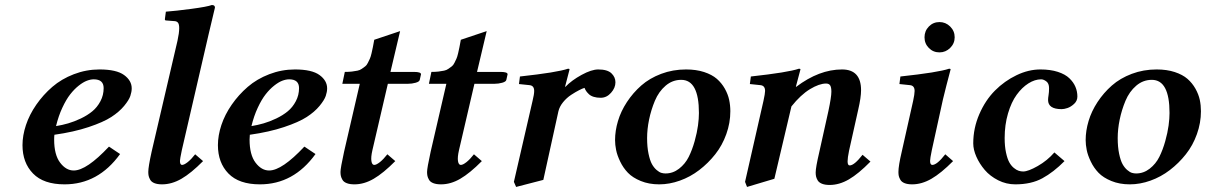

<svg xmlns="http://www.w3.org/2000/svg" viewBox="-20 -718 4761 758"><path d="M389.2 -370.1Q389.2 -404.8 350.1 -404.8Q337.4 -404.8 322.8 -399.2Q308.1 -393.6 290.8 -379.9Q273.4 -366.2 257.3 -345.7Q241.2 -325.2 226.1 -292.7Q210.9 -260.3 201.2 -220.2Q225.6 -224.1 249.3 -231Q272.9 -237.8 299.1 -250.2Q325.2 -262.7 344.5 -278.6Q363.8 -294.4 376.5 -318.4Q389.2 -342.3 389.2 -370.1ZM500 -369.1Q500 -355.5 494.6 -339.4Q489.3 -323.2 470 -299.8Q450.7 -276.4 419.4 -256.1Q388.2 -235.8 329.8 -216.3Q271.5 -196.8 194.8 -186Q193.8 -178.2 193.8 -167Q193.8 -106.9 217.3 -75.9Q240.7 -44.9 271 -44.9Q321.8 -44.9 410.2 -139.2L454.1 -109.9Q367.7 9.8 234.9 9.8Q151.9 9.8 110.4 -33Q68.8 -75.7 68.8 -145Q68.8 -183.1 82.5 -224.4Q96.2 -265.6 123.3 -304.7Q150.4 -343.8 186.5 -375Q222.7 -406.2 271.5 -425Q320.3 -443.8 373 -443.8Q439.5 -443.8 469.7 -421.9Q500 -399.9 500 -369.1Z M803.7 -583 697.8 -125Q690.4 -89.4 690.4 -83Q690.4 -66.9 698.7 -66.9Q707 -66.9 721.2 -78.1Q735.4 -89.4 750.5 -108.9L781.7 -82Q734.4 -34.2 696.3 -12.2Q658.2 9.8 619.6 9.8Q601.6 9.8 589.8 5.1Q578.1 0.5 573.2 -8.1Q568.4 -16.6 566.9 -23.4Q565.4 -30.3 565.4 -39.1Q565.4 -59.1 578.6 -119.1L680.7 -557.1Q687.5 -587.9 687.5 -606.9Q687.5 -622.6 682.4 -628.7Q677.2 -634.8 666.5 -634.8L635.7 -637.2Q630.9 -637.2 630.9 -642.1L634.8 -671.9Q673.8 -674.8 736.1 -683.1Q798.3 -691.4 816.4 -698.2Q828.6 -698.2 828.6 -688Z M1160.6 -370.1Q1160.6 -404.8 1121.6 -404.8Q1108.9 -404.8 1094.2 -399.2Q1079.6 -393.6 1062.3 -379.9Q1044.9 -366.2 1028.8 -345.7Q1012.7 -325.2 997.6 -292.7Q982.4 -260.3 972.7 -220.2Q997.1 -224.1 1020.8 -231Q1044.4 -237.8 1070.6 -250.2Q1096.7 -262.7 1116 -278.6Q1135.3 -294.4 1147.9 -318.4Q1160.6 -342.3 1160.6 -370.1ZM1271.5 -369.1Q1271.5 -355.5 1266.1 -339.4Q1260.7 -323.2 1241.5 -299.8Q1222.2 -276.4 1190.9 -256.1Q1159.7 -235.8 1101.3 -216.3Q1043 -196.8 966.3 -186Q965.3 -178.2 965.3 -167Q965.3 -106.9 988.8 -75.9Q1012.2 -44.9 1042.5 -44.9Q1093.3 -44.9 1181.6 -139.2L1225.6 -109.9Q1139.2 9.8 1006.3 9.8Q923.3 9.8 881.8 -33Q840.3 -75.7 840.3 -145Q840.3 -183.1 854 -224.4Q867.7 -265.6 894.8 -304.7Q921.9 -343.8 958 -375Q994.1 -406.2 1043 -425Q1091.8 -443.8 1144.5 -443.8Q1210.9 -443.8 1241.2 -421.9Q1271.5 -399.9 1271.5 -369.1Z M1338.4 -119.1 1400.4 -387.2H1331.5L1341.3 -434.1Q1356.9 -434.1 1369.1 -435.5Q1381.3 -437 1391.1 -439Q1400.9 -440.9 1408.4 -446.3Q1416 -451.7 1421.9 -456.1Q1427.7 -460.4 1432.4 -470Q1437 -479.5 1440.2 -486.3Q1443.4 -493.2 1446.8 -507.6Q1450.2 -522 1452.1 -532Q1454.1 -542 1457.5 -561L1559.6 -595.2L1521.5 -434.1H1614.3Q1642.1 -434.1 1642.1 -424.8L1637.2 -402.8Q1635.7 -395.5 1621.1 -391.4Q1606.4 -387.2 1590.3 -387.2H1511.2L1450.2 -125Q1443.8 -97.2 1446.3 -82Q1448.7 -66.9 1457.5 -66.9Q1465.8 -66.9 1480 -78.1Q1494.1 -89.4 1509.3 -108.9L1540.5 -82Q1493.2 -34.2 1455.3 -12.2Q1417.5 9.8 1379.4 9.8Q1360.8 9.8 1348.9 5.1Q1336.9 0.5 1332 -8.1Q1327.1 -16.6 1325.7 -23.4Q1324.2 -30.3 1324.2 -39.1Q1324.2 -54.2 1338.4 -119.1Z M1680.2 -119.1 1742.2 -387.2H1673.3L1683.1 -434.1Q1698.7 -434.1 1710.9 -435.5Q1723.1 -437 1732.9 -439Q1742.7 -440.9 1750.2 -446.3Q1757.8 -451.7 1763.7 -456.1Q1769.5 -460.4 1774.2 -470Q1778.8 -479.5 1782 -486.3Q1785.2 -493.2 1788.6 -507.6Q1792 -522 1793.9 -532Q1795.9 -542 1799.3 -561L1901.4 -595.2L1863.3 -434.1H1956.1Q1983.9 -434.1 1983.9 -424.8L1979 -402.8Q1977.5 -395.5 1962.9 -391.4Q1948.2 -387.2 1932.1 -387.2H1853L1792 -125Q1785.6 -97.2 1788.1 -82Q1790.5 -66.9 1799.3 -66.9Q1807.6 -66.9 1821.8 -78.1Q1835.9 -89.4 1851.1 -108.9L1882.3 -82Q1835 -34.2 1797.1 -12.2Q1759.3 9.8 1721.2 9.8Q1702.6 9.8 1690.7 5.1Q1678.7 0.5 1673.8 -8.1Q1668.9 -16.6 1667.5 -23.4Q1666 -30.3 1666 -39.1Q1666 -54.2 1680.2 -119.1Z M2211.9 -375Q2236.8 -400.9 2276.1 -422.4Q2315.4 -443.8 2341.8 -443.8Q2377.9 -443.8 2393.8 -428.7Q2409.7 -413.6 2409.7 -393.1Q2409.7 -371.1 2392.3 -351.6Q2375 -332 2351.6 -332Q2335.9 -332 2324 -335.7Q2312 -339.4 2304.9 -346.2Q2297.9 -353 2294.2 -358.4Q2290.5 -363.8 2287.6 -371.1Q2279.3 -368.7 2265.9 -361.8Q2252.4 -355 2234.9 -343.5Q2217.3 -332 2203.1 -314.7Q2189 -297.4 2184.6 -278.8L2125 -7.8L2017.6 20L2008.8 0L2082.5 -319.8Q2088.9 -345.7 2088.9 -358.9Q2088.9 -379.9 2070.8 -381.8L2028.8 -386.2L2032.7 -416Q2180.2 -432.1 2222.7 -446.8Q2228.5 -446.8 2228.5 -443.8L2210.9 -376Z M2607.4 -33.2Q2636.7 -33.2 2660.9 -52Q2685.1 -70.8 2699 -98.6Q2712.9 -126.5 2722.4 -160.6Q2731.9 -194.8 2735.6 -222.4Q2739.3 -250 2739.3 -272Q2739.3 -402.8 2669.4 -402.8Q2634.8 -402.8 2607.7 -379.6Q2580.6 -356.4 2565.4 -320.1Q2550.3 -283.7 2542.5 -245.8Q2534.7 -208 2534.7 -172.9Q2534.7 -137.7 2540.3 -111.1Q2545.9 -84.5 2553.7 -70.3Q2561.5 -56.2 2572 -47.1Q2582.5 -38.1 2590.8 -35.6Q2599.1 -33.2 2607.4 -33.2ZM2408.2 -165Q2408.2 -201.7 2419.7 -240.2Q2431.2 -278.8 2455.1 -315.2Q2479 -351.6 2511.7 -380.4Q2544.4 -409.2 2590.3 -426.5Q2636.2 -443.8 2688.5 -443.8Q2728.5 -443.8 2759.8 -433.6Q2791 -423.3 2810.1 -406.7Q2829.1 -390.1 2841.6 -367.9Q2854 -345.7 2858.6 -324Q2863.3 -302.2 2863.3 -278.8Q2863.3 -232.9 2847.4 -188.5Q2831.5 -144 2803.7 -108.9Q2775.9 -73.7 2740.5 -46.6Q2705.1 -19.5 2664.1 -4.9Q2623 9.8 2582.5 9.8Q2542 9.8 2509.8 -3.4Q2477.5 -16.6 2459 -35.9Q2440.4 -55.2 2428.5 -80.1Q2416.5 -105 2412.4 -125.7Q2408.2 -146.5 2408.2 -165Z M3123 -375Q3213.9 -443.8 3304.2 -443.8Q3379.4 -443.8 3379.4 -361.8Q3379.4 -333.5 3368.2 -285.2L3332 -123Q3326.2 -94.7 3326.2 -81.1Q3326.2 -64.9 3334.5 -64.9Q3352.5 -64.9 3385.3 -106.9L3416.5 -80.1Q3369.1 -31.7 3331.3 -9.8Q3293.5 12.2 3255.4 12.2Q3236.8 12.2 3224.9 7.3Q3212.9 2.4 3208 -6.1Q3203.1 -14.6 3201.7 -21.5Q3200.2 -28.3 3200.2 -37.1Q3200.2 -56.6 3214.4 -117.2L3250.5 -279.8Q3262.2 -335 3262.2 -356Q3262.2 -373 3257.6 -380.6Q3252.9 -388.2 3241.2 -388.2Q3214.4 -388.2 3177.7 -366Q3141.1 -343.8 3104.5 -297.9L3037.1 -12.2L2929.2 20L2921.4 0L2994.1 -319.8Q3000.5 -349.1 3000.5 -358.9Q3000.5 -379.9 2982.4 -381.8L2940.4 -386.2L2944.3 -416Q3091.3 -432.1 3134.3 -446.8Q3140.1 -446.8 3140.1 -443.8L3122.1 -376Z M3689 -630.9Q3713.4 -630.9 3731.2 -613.3Q3749 -595.7 3749 -570.8Q3749 -546.4 3731.2 -528.8Q3713.4 -511.2 3689 -511.2Q3664.1 -511.2 3647 -528.6Q3629.9 -545.9 3629.9 -570.8Q3629.9 -595.7 3647 -613.3Q3664.1 -630.9 3689 -630.9ZM3702.6 -325.2 3658.7 -125Q3651.9 -91.8 3651.9 -83Q3651.9 -66.9 3660.6 -66.9Q3679.2 -66.9 3711.9 -108.9L3742.7 -82Q3695.3 -34.2 3657.2 -12.2Q3619.1 9.8 3581.1 9.8Q3563 9.8 3551.3 5.1Q3539.6 0.5 3534.7 -8.1Q3529.8 -16.6 3528.3 -23.4Q3526.9 -30.3 3526.9 -39.1Q3526.9 -63 3540 -119.1L3585 -319.8Q3590.8 -346.7 3590.8 -358.9Q3590.8 -379.9 3572.8 -381.8L3530.8 -386.2L3534.7 -416Q3684.6 -432.1 3727.1 -446.8Q3732.9 -446.8 3732.9 -443.8Q3714.8 -376 3702.6 -325.2Z M3988.3 9.8Q3952.6 9.8 3920.7 -6.3Q3888.7 -22.5 3867.7 -47.1Q3846.7 -71.8 3834.5 -99.6Q3822.3 -127.4 3822.3 -151.9Q3822.3 -211.9 3846.2 -267.1Q3870.1 -322.3 3908 -360.4Q3945.8 -398.4 3993.2 -421.1Q4040.5 -443.8 4087.4 -443.8Q4127 -443.8 4156.2 -434.3Q4185.5 -424.8 4201.9 -408.9Q4218.3 -393.1 4225.8 -375Q4233.4 -356.9 4233.4 -336.9Q4233.4 -319.8 4220.5 -307.9Q4207.5 -295.9 4194.3 -291.5Q4181.2 -287.1 4171.4 -287.1Q4117.7 -287.1 4117.7 -323.2Q4117.7 -331.1 4119.6 -342.3Q4121.6 -353.5 4121.6 -370.1Q4121.6 -388.7 4110.8 -396.7Q4100.1 -404.8 4090.3 -404.8Q4065.4 -404.8 4040 -388.7Q4014.6 -372.6 3993.7 -343.8Q3972.7 -314.9 3959.5 -270Q3946.3 -225.1 3946.3 -172.9Q3946.3 -140.1 3951.7 -115.5Q3957 -90.8 3964.6 -77.1Q3972.2 -63.5 3982.7 -54.9Q3993.2 -46.4 4002 -43.7Q4010.7 -41 4019.5 -41Q4039.1 -41 4076.9 -62.5Q4114.7 -84 4142.6 -116.2L4182.6 -82Q4139.2 -38.1 4095.2 -14.2Q4051.3 9.8 3988.3 9.8Z M4465.3 -33.2Q4494.6 -33.2 4518.8 -52Q4543 -70.8 4556.9 -98.6Q4570.8 -126.5 4580.3 -160.6Q4589.8 -194.8 4593.5 -222.4Q4597.2 -250 4597.2 -272Q4597.2 -402.8 4527.3 -402.8Q4492.7 -402.8 4465.6 -379.6Q4438.5 -356.4 4423.3 -320.1Q4408.2 -283.7 4400.4 -245.8Q4392.6 -208 4392.6 -172.9Q4392.6 -137.7 4398.2 -111.1Q4403.8 -84.5 4411.6 -70.3Q4419.4 -56.2 4429.9 -47.1Q4440.4 -38.1 4448.7 -35.6Q4457 -33.2 4465.3 -33.2ZM4266.1 -165Q4266.1 -201.7 4277.6 -240.2Q4289.1 -278.8 4313 -315.2Q4336.9 -351.6 4369.6 -380.4Q4402.3 -409.2 4448.2 -426.5Q4494.1 -443.8 4546.4 -443.8Q4586.4 -443.8 4617.7 -433.6Q4648.9 -423.3 4668 -406.7Q4687 -390.1 4699.5 -367.9Q4711.9 -345.7 4716.6 -324Q4721.2 -302.2 4721.2 -278.8Q4721.2 -232.9 4705.3 -188.5Q4689.5 -144 4661.6 -108.9Q4633.8 -73.7 4598.4 -46.6Q4563 -19.5 4522 -4.9Q4481 9.8 4440.4 9.8Q4399.9 9.8 4367.7 -3.4Q4335.4 -16.6 4316.9 -35.9Q4298.3 -55.2 4286.4 -80.1Q4274.4 -105 4270.3 -125.7Q4266.1 -146.5 4266.1 -165Z"/></svg>

Font: Linux Libertine
Style: Bold Italic
Weight: 700
Italic angle: -11.5°
Designer: Philipp H. Poll
Foundry: Philipp H. Poll
Version: Version 4.0.5